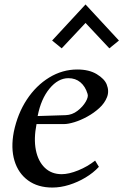

<svg xmlns="http://www.w3.org/2000/svg" viewBox="-20 -829 554 862"><path d="M215 13Q150 13 106 -19Q62 -51 45 -107.5Q28 -164 42 -237Q59 -319 100.5 -382Q142 -445 201 -481Q260 -517 327 -517Q380 -517 414.5 -496Q449 -475 459 -450Q471 -420 460.5 -393Q450 -366 426 -344Q402 -322 372 -305.5Q342 -289 314 -280.5Q286 -272 268 -272H144Q131 -206 141 -155.5Q151 -105 181 -76Q211 -47 257 -47Q289 -47 331 -64Q373 -81 407 -108L424 -80Q399 -53 364 -32Q329 -11 290.5 1Q252 13 215 13ZM149 -308 275 -312Q304 -313 328 -331.5Q352 -350 365 -372.5Q378 -395 373 -408Q363 -441 341 -459.5Q319 -478 287 -478Q241 -478 202.5 -431.5Q164 -385 149 -308ZM257 -612 214 -647 364 -809 514 -647 471 -612 364 -726Z"/></svg>

Font: Wittgenstein-Italic Regular
Style: Italic
Weight: 400
Italic angle: -11°
Designer: Jörg Drees
Foundry: Jörg Drees
Version: Version 1.000; ttfautohint (v1.8.4.7-5d5b)